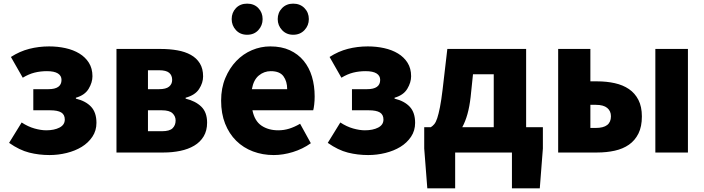

<svg xmlns="http://www.w3.org/2000/svg" viewBox="-20 -838 3871 1055"><path d="M252 14Q194 14 140.5 0.5Q87 -13 30 -53L99 -165Q134 -142 169.5 -132Q205 -122 234 -122Q278 -122 307 -137Q336 -152 336 -181Q336 -208 316.5 -220Q297 -232 255 -232H163V-348H246Q318 -348 318 -399Q318 -422 298 -434.5Q278 -447 238 -447Q202 -447 170 -439Q138 -431 105 -411L40 -525Q88 -556 140.5 -569.5Q193 -583 250 -583Q297 -583 340 -573.5Q383 -564 416 -544Q449 -524 468.5 -493Q488 -462 488 -419Q488 -385 467 -350Q446 -315 397 -301V-296Q451 -283 480.5 -251.5Q510 -220 510 -163Q510 -120 487.5 -86.5Q465 -53 429 -31Q393 -9 346.5 2.5Q300 14 252 14Z M620 -569H864Q912 -569 954.5 -561.5Q997 -554 1028.5 -536.5Q1060 -519 1078 -490Q1096 -461 1096 -418Q1096 -383 1074 -349Q1052 -315 1000 -301V-296Q1054 -283 1086 -252Q1118 -221 1118 -164Q1118 -120 1099 -88.5Q1080 -57 1047 -37.5Q1014 -18 970.5 -9Q927 0 879 0H620ZM793 -117H870Q912 -117 928.5 -133.5Q945 -150 945 -176Q945 -199 928 -215.5Q911 -232 869 -232H793ZM793 -452V-348H854Q892 -348 909 -362Q926 -376 926 -399Q926 -424 909.5 -438Q893 -452 854 -452Z M1484 14Q1423 14 1370 -6Q1317 -26 1278 -64.5Q1239 -103 1217 -158.5Q1195 -214 1195 -285Q1195 -354 1218 -409Q1241 -464 1278.5 -503Q1316 -542 1364.5 -562.5Q1413 -583 1465 -583Q1527 -583 1572.5 -562Q1618 -541 1648.5 -504Q1679 -467 1694 -417Q1709 -367 1709 -308Q1709 -285 1706.5 -263.5Q1704 -242 1701 -232H1367Q1379 -173 1417 -147.5Q1455 -122 1509 -122Q1540 -122 1569 -131Q1598 -140 1629 -158L1688 -51Q1643 -19 1589 -2.5Q1535 14 1484 14ZM1558 -348Q1558 -391 1537.5 -419Q1517 -447 1468 -447Q1431 -447 1402 -423Q1373 -399 1364 -348ZM1338 -647Q1300 -647 1276.5 -672.5Q1253 -698 1253 -733Q1253 -769 1276.5 -793.5Q1300 -818 1338 -818Q1376 -818 1399.5 -793.5Q1423 -769 1423 -733Q1423 -698 1399.5 -672.5Q1376 -647 1338 -647ZM1591 -647Q1554 -647 1530 -672.5Q1506 -698 1506 -733Q1506 -769 1530 -793.5Q1554 -818 1591 -818Q1629 -818 1653 -793.5Q1677 -769 1677 -733Q1677 -698 1653 -672.5Q1629 -647 1591 -647Z M2003 14Q1945 14 1891.5 0.5Q1838 -13 1781 -53L1850 -165Q1885 -142 1920.5 -132Q1956 -122 1985 -122Q2029 -122 2058 -137Q2087 -152 2087 -181Q2087 -208 2067.5 -220Q2048 -232 2006 -232H1914V-348H1997Q2069 -348 2069 -399Q2069 -422 2049 -434.5Q2029 -447 1989 -447Q1953 -447 1921 -439Q1889 -431 1856 -411L1791 -525Q1839 -556 1891.5 -569.5Q1944 -583 2001 -583Q2048 -583 2091 -573.5Q2134 -564 2167 -544Q2200 -524 2219.5 -493Q2239 -462 2239 -419Q2239 -385 2218 -350Q2197 -315 2148 -301V-296Q2202 -283 2231.5 -251.5Q2261 -220 2261 -163Q2261 -120 2238.5 -86.5Q2216 -53 2180 -31Q2144 -9 2097.5 2.5Q2051 14 2003 14Z M2311 -139H2347Q2357 -145 2366 -155.5Q2375 -166 2382.5 -188.5Q2390 -211 2397.5 -249Q2405 -287 2412 -346L2438 -569H2871V-139H2963V-22L2946 197H2793V0H2481V197H2328L2311 -22ZM2566 -305Q2560 -252 2548.5 -211Q2537 -170 2520 -139H2693V-430H2579Z M3047 -569H3224V-391H3261Q3313 -391 3358 -381Q3403 -371 3436 -348.5Q3469 -326 3488 -289Q3507 -252 3507 -198Q3507 -142 3488 -104Q3469 -66 3436 -43Q3403 -20 3358 -10Q3313 0 3261 0H3047ZM3760 -569V0H3581V-569ZM3224 -135H3254Q3337 -135 3337 -199Q3337 -228 3316.5 -245Q3296 -262 3254 -262H3224Z"/></svg>

Font: Kinto Sans Black
Style: Regular
Weight: 900
Designer: Authors: Ryoko NISHIZUKA  (kana & ideographs); Paul D. Hunt (Latin, Greek & Cyrillic); Wenlong ZHANG  (bopomofo); Sandol
Foundry: Adobe Systems Incorporated, ookami Inc.
Version: Version 0.001